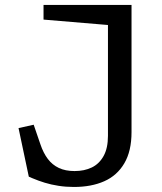

<svg xmlns="http://www.w3.org/2000/svg" viewBox="-20 -750 660 782"><path d="M111 -24.5Q104.2 -27.7 97.3 -30.5L55.5 -228.3L117.2 -242L144.3 -163Q156.5 -126.8 174.7 -102.8Q192.8 -78.7 219.6 -66Q246.3 -53.3 283.7 -53.3Q323.7 -53.3 354 -68Q384.3 -82.7 402 -114.7Q419.7 -146.7 419.7 -196.7V-683.5L443.2 -646.2L157.3 -670.2V-730H515.7V-211.8Q515.7 -134.7 486.3 -84.8Q457 -35 404.6 -11.8Q352.2 11.5 281 11.5Q248.2 11.5 218.3 6.8Q188.5 2.2 162.3 -5.8Q136.2 -13.8 111 -24.5Z"/></svg>

Font: Monaspace Xenon Var
Style: Regular
Weight: 400
Designer: Riley Cran and the Lettermatic Team
Version: Version 1.000 (Monaspace Xenon Var)